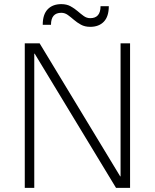

<svg xmlns="http://www.w3.org/2000/svg" viewBox="-20 -910 750 930"><path d="M100 -700H172L562 -56H564V-700H610V0H542L148 -650H146V0H100ZM417 -780Q391 -780 372 -790.5Q353 -801 338 -814Q323 -827 308.5 -837.5Q294 -848 277 -848Q227 -848 227 -790H187Q187 -840 211 -865Q235 -890 277 -890Q303 -890 322 -879.5Q341 -869 356 -856Q371 -843 385.5 -832.5Q400 -822 417 -822Q467 -822 467 -880H507Q507 -830 483 -805Q459 -780 417 -780Z"/></svg>

Font: PT Root UI Light
Style: Regular
Weight: 300
Designer: Vitaly Kuzmin
Foundry: ParaType Ltd.
Version: Version 2.000G